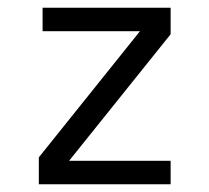

<svg xmlns="http://www.w3.org/2000/svg" viewBox="-20 -475 540 495"><path d="M89.8 -455.1H419.9V-386.7L158.2 -60.5H419.9V0H80.1V-69.3L340.8 -394.5H89.8Z"/></svg>

Font: BabelStone Pseudographica
Style: Regular
Weight: 400
Designer: Andrew West
Foundry: BabelStone
Version: Version 16.0.0